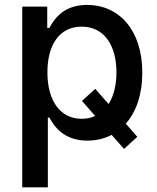

<svg xmlns="http://www.w3.org/2000/svg" viewBox="-20 -573 650 797"><path d="M375.4 -204.2 320.3 -154.1 375 -91.6C358.7 -83.8 339.8 -79.9 318.9 -79.9C227.6 -79.9 176.8 -158 176.8 -272.7C176.8 -386.7 226.6 -462.4 318.9 -462.4C415.1 -462.4 463.4 -381 463.4 -272.7C463.4 -220.9 452.4 -175.1 430.8 -141ZM72.4 204.5H178.6V-84.9H185C204.2 -50.1 243.3 10.7 342.7 10.7C379.6 10.7 413.7 2.5 443.5 -13.1L494.7 45.1L550.1 -5L502.1 -59.7C545.1 -108 570.7 -180.4 570.7 -271.7C570.7 -448.5 473.7 -552.6 341.6 -552.6C240.4 -552.6 203.8 -490.8 185 -457H176.1V-545.5H72.4Z"/></svg>

Font: Magic Ui Pro Medium
Style: Regular
Weight: 500
Designer: Stefan Endress, Andreas Faust
Version: Version 1.000;FEAKit 1.0